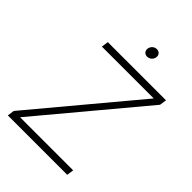

<svg xmlns="http://www.w3.org/2000/svg" viewBox="-248 -983 1097 1097"><g transform="rotate(45 300.5 -435.0)"><path d="M131 -700H601L595 -658L80 -42H509L503 0H23L29 -42L544 -658H125ZM348 -800Q333 -800 324.5 -810Q316 -820 318 -835Q321 -851 332 -860.5Q343 -870 358 -870Q373 -870 381.5 -860Q390 -850 388 -835Q386 -820 374.5 -810Q363 -800 348 -800Z"/></g></svg>

Font: Retni Sans Light
Style: Italic
Weight: 300
Italic angle: -8°
Designer: Vitaly Kuzmin
Foundry: ParaType Ltd.
Version: Version 1.00;June 10, 2019;FontCreator 11.5.0.2425 64-bit; t